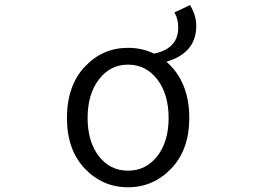

<svg xmlns="http://www.w3.org/2000/svg" viewBox="-20 -748 1040 780"><path d="M665 -268.6Q665 -365.2 619.1 -425.3Q573.2 -485.4 500 -485.4Q427.7 -485.4 381.8 -425.3Q335.9 -365.2 335.9 -268.6Q335.9 -172.9 381.3 -113.8Q426.8 -54.7 500 -54.7Q573.2 -54.7 619.1 -113.8Q665 -172.9 665 -268.6ZM688.5 -697.3 752 -727.5Q777.3 -685.5 777.3 -642.6Q777.3 -533.2 656.2 -497.1Q749 -416 749 -268.6Q749 -140.6 676.3 -64Q603.5 12.7 500 12.7Q396.5 12.7 324.2 -63.5Q252 -139.6 252 -268.6Q252 -399.4 324.2 -476.6Q396.5 -553.7 500 -553.7Q556.6 -553.7 605.5 -530.3Q704.1 -549.8 704.1 -636.7Q704.1 -671.9 688.5 -697.3Z"/></svg>

Font: Gen Shin Gothic Monospace Normal
Style: Regular
Weight: 350
Designer: [Source Han Sans]
Ryoko NISHIZUKA  (kana & ideographs); Paul D. Hunt (Latin, Greek & Cyrillic); Wenlong ZHANG  (bopomofo
Version: Version 1.002.20150607